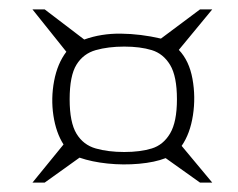

<svg xmlns="http://www.w3.org/2000/svg" viewBox="-20 -575 505 408"><path d="M360 -469Q382 -446 389 -407.5Q396 -369 390 -330Q384 -291 366 -265L431 -187H405L332 -239Q309 -230 275.5 -227Q242 -224 208.5 -227.5Q175 -231 149 -240L75 -187H49L115 -268Q99 -293 93.5 -329.5Q88 -366 95 -403Q102 -440 121 -465L49 -555H75L159 -491Q195 -504 237 -503.5Q279 -503 322 -493L405 -555H431ZM128 -364Q128 -315 142.5 -291Q157 -267 183.5 -259.5Q210 -252 244 -252Q278 -252 302.5 -259.5Q327 -267 341.5 -291.5Q356 -316 356 -364Q356 -413 341.5 -437Q327 -461 302.5 -468.5Q278 -476 244 -476Q210 -476 183.5 -468.5Q157 -461 142.5 -437.5Q128 -414 128 -364Z"/></svg>

Font: Genos
Style: Italic
Weight: 400
Italic angle: -8°
Version: Version 1.010